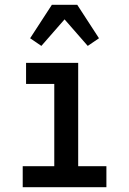

<svg xmlns="http://www.w3.org/2000/svg" viewBox="-20 -783 540 803"><path d="M75 0V-88H207V-432H89V-520H307V-88H425V0ZM153 -591 106 -623 197 -763H303L394 -623L347 -591L250 -702Z"/></svg>

Font: Iosevka Curly Semibold
Style: Regular
Weight: 600
Monospace: yes
Designer: Belleve Invis
Foundry: Belleve Invis
Version: Version 22.1.2; ttfautohint (v1.8.4)